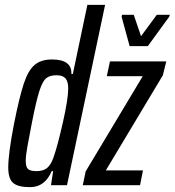

<svg xmlns="http://www.w3.org/2000/svg" viewBox="-20 -763 720 791"><path d="M14 -73Q14 -131 38 -254Q60 -364 78 -418.5Q96 -473 122.5 -495.5Q149 -518 194 -518Q277 -518 274 -458H280L340 -743H413L256 0H190L199 -58H193Q165 8 104 8Q55 8 34.5 -9Q14 -26 14 -73ZM201 -116Q218 -165 239.5 -260.5Q261 -356 261 -399Q261 -428 249.5 -440.5Q238 -453 213 -453Q185 -453 170 -440.5Q155 -428 142 -387.5Q129 -347 111 -255Q100 -200 93 -160Q86 -120 86 -102Q86 -75 95.5 -66.5Q105 -58 131 -58Q158 -58 174 -71Q190 -84 201 -116ZM321 0 333 -57 568 -449H420L433 -510H665L651 -453L416 -61H569L557 0ZM514 -573 481 -694 483 -702H531L561 -614L626 -702H680L677 -694L589 -573Z"/></svg>

Font: Saira Ultra Condensed Medium
Style: Italic
Weight: 500
Width: 1
Italic angle: -12°
Designer: Hector Gatti with collaboration of the Omnibus-Type team
Foundry: Omnibus-Type
Version: Version 1.001; ttfautohint (v1.8)